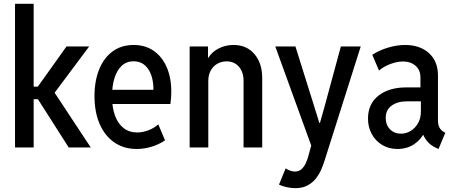

<svg xmlns="http://www.w3.org/2000/svg" viewBox="-20 -772 2384 1005"><path d="M58.6 0V-752H156.2V-318.4H192.9L165 -300.3L328.1 -528.8H446.8L245.1 -258.8L248.5 -313L455.1 0H339.8L166.5 -271.5L192.9 -252.9H156.2V0Z M695.8 7.8Q628.4 7.8 578.9 -26.1Q529.3 -60.1 502 -122.3Q474.6 -184.6 474.6 -269Q474.6 -349.1 499.3 -409.4Q523.9 -469.7 569.8 -503.2Q615.7 -536.6 679.7 -536.6Q739.7 -536.6 783.7 -506.6Q827.6 -476.6 852.1 -421.6Q876.5 -366.7 876.5 -293Q876.5 -273.9 875 -257.3Q873.5 -240.7 872.1 -227.5H549.8V-301.8H783.2Q783.2 -370.1 755.6 -410.6Q728 -451.2 679.2 -451.2Q642.6 -451.2 617.4 -428Q592.3 -404.8 579.3 -363.5Q566.4 -322.3 566.4 -267.6Q566.4 -209.5 581.8 -167.2Q597.2 -125 626.7 -101.8Q656.2 -78.6 697.8 -78.6Q725.6 -78.6 755.6 -89.6Q785.6 -100.6 808.6 -121.1L843.8 -37.6Q814 -16.6 774.4 -4.4Q734.9 7.8 695.8 7.8Z M972.7 0V-528.8H1068.8V-468.3H1088.4L1055.7 -436Q1069.8 -483.9 1110.8 -510.3Q1151.9 -536.6 1203.1 -536.6Q1271 -536.6 1311.8 -489Q1352.5 -441.4 1352.5 -363.8V0H1254.9V-349.1Q1254.9 -394.5 1230.7 -422.6Q1206.5 -450.7 1166.5 -450.7Q1138.2 -450.7 1116.5 -437.7Q1094.7 -424.8 1082.5 -401.9Q1070.3 -378.9 1070.3 -348.1V0Z M1524.9 212.9Q1500.5 212.9 1476.8 206.8Q1453.1 200.7 1440.4 194.3L1475.1 109.4Q1485.8 116.7 1499.3 121.3Q1512.7 126 1522.9 126Q1545.9 126 1560.1 111.8Q1574.2 97.7 1582.3 78.4Q1590.3 59.1 1594.2 44.4L1618.7 -46.4L1620.6 21.5L1420.9 -528.8H1526.4L1623 -220.7L1651.4 -128.9H1654.8L1680.7 -220.7L1764.2 -528.8H1868.2L1679.2 67.9Q1672.9 87.9 1662.6 112.8Q1652.3 137.7 1635 160.4Q1617.7 183.1 1591.1 198Q1564.5 212.9 1524.9 212.9Z M2060.5 7.8Q2015.1 7.8 1980.2 -13.4Q1945.3 -34.7 1925.8 -70.8Q1906.2 -106.9 1906.2 -151.4Q1906.2 -228.5 1961.4 -271.5Q2016.6 -314.5 2106 -314.5H2197.3V-241.7H2112.8Q2060.5 -241.7 2029.8 -219Q1999 -196.3 1999 -155.3Q1999 -118.2 2021.5 -95.2Q2043.9 -72.3 2078.6 -72.3Q2106 -72.3 2129.9 -86.9Q2153.8 -101.6 2168.5 -127.7Q2183.1 -153.8 2183.1 -189V-250L2180.7 -276.9V-367.2Q2180.7 -405.8 2154.8 -428Q2128.9 -450.2 2090.3 -450.2Q2058.6 -450.2 2022.9 -436.8Q1987.3 -423.3 1963.9 -402.8L1928.7 -484.9Q1962.4 -507.8 2009.3 -522.2Q2056.2 -536.6 2100.6 -536.6Q2178.2 -536.6 2225.3 -493.9Q2272.5 -451.2 2272.5 -377V-142.6Q2272.5 -118.7 2280.3 -104.2Q2288.1 -89.8 2302.2 -82L2311 -77.1L2275.4 7.8L2262.2 2Q2231.4 -12.2 2212.4 -37.1Q2193.4 -62 2191.4 -84L2210.9 -65.9H2173.3L2203.6 -83Q2185.5 -42.5 2147.9 -17.3Q2110.4 7.8 2060.5 7.8Z"/></svg>

Font: Reddit Sans Condensed Medium
Style: Regular
Weight: 500
Designer: Stephen Hutchings
Foundry: Reddit
Version: Version 1.014